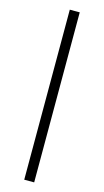

<svg xmlns="http://www.w3.org/2000/svg" viewBox="-148 -793 585 1082"><g transform="rotate(15 144.5 -252.0)"><path d="M116 244V-748H174V244Z"/></g></svg>

Font: Source Serif 4 18pt
Style: Italic
Weight: 400
Italic angle: -12°
Designer: Frank Grießhammer
Foundry: Adobe Systems Incorporated
Version: Version 4.004;hotconv 1.0.116;makeotfexe 2.5.65601